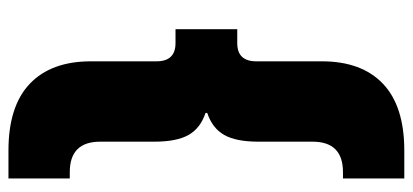

<svg xmlns="http://www.w3.org/2000/svg" viewBox="-281 -501 976 454"><g transform="rotate(-90 207.0 -274.0)"><path d="M167 -276Q131 -288 115 -316Q99 -344 99 -397V-525Q99 -597 27 -597H12V-742H78Q183 -742 236 -691.5Q289 -641 289 -547V-392Q289 -347 332 -347H365V-201H332Q289 -201 289 -156V-1Q289 93 236 143.5Q183 194 78 194H12V49H27Q99 49 99 -23V-151Q99 -204 115 -232Q131 -260 167 -272Z"/></g></svg>

Font: CMG Sans ExtraBold
Style: Regular
Weight: 800
Designer: Julieta Ulanovsky
Foundry: Julieta Ulanovsky
Version: Version 7.200